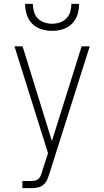

<svg xmlns="http://www.w3.org/2000/svg" viewBox="-20 -975 540 995"><path d="M96 0V-37H143Q153 -37 163.5 -39.5Q174 -42 181 -49.5Q188 -57 192 -67Q196 -77 199 -87Q199 -88 199 -88Q199 -88 199 -88Q199 -88 199 -88.5Q199 -89 199 -89L229 -181L55 -735H97L249 -244L403 -735H445L237 -78Q232 -62 225.5 -46Q219 -30 206 -18.5Q193 -7 176.5 -3.5Q160 0 143 0ZM250 -815Q222 -815 194.5 -823.5Q167 -832 147 -852Q127 -872 118.5 -899.5Q110 -927 110 -955H150Q150 -935 156 -914.5Q162 -894 176 -879.5Q190 -865 210 -858.5Q230 -852 250 -852Q270 -852 290 -858.5Q310 -865 324 -879.5Q338 -894 344 -914.5Q350 -935 350 -955H390Q390 -927 381.5 -899.5Q373 -872 353 -852Q333 -832 305.5 -823.5Q278 -815 250 -815Z"/></svg>

Font: Iosevka SS04 Extralight
Style: Regular
Weight: 200
Monospace: yes
Designer: Belleve Invis
Foundry: Belleve Invis
Version: Version 19.0.0; ttfautohint (v1.8.4)